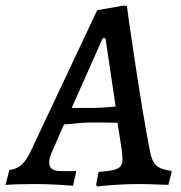

<svg xmlns="http://www.w3.org/2000/svg" viewBox="-61 -670 658 699"><path d="M562 -48 564 -44 552 3Q540 3 508 1.5Q476 0 444 0Q396 0 350.5 3.5Q305 7 292 9L289 2L298 -44Q335 -47 353 -51.5Q371 -56 378 -65Q385 -74 385 -91Q385 -100 384 -109Q383 -118 382 -125L367 -223Q348 -224 273 -224Q239 -224 172 -217L130 -121Q118 -96 118 -79Q118 -62 129 -54.5Q140 -47 165 -47H215L216 -43L205 6Q193 5 150.5 2.5Q108 0 69 0Q32 0 0.5 1Q-31 2 -41 3L-27 -51Q-1 -54 17 -69.5Q35 -85 53 -124L293 -633L391 -650L401 -648Q401 -641 430.5 -444.5Q460 -248 485 -119Q492 -82 508 -67.5Q524 -53 562 -48ZM277 -277Q305 -277 360 -282L323 -531H313L200 -277Z"/></svg>

Font: Alegreya SC Medium
Style: Italic
Weight: 500
Italic angle: -7°
Designer: Juan Pablo del Peral
Foundry: Huerta Tipografica
Version: Version 2.007; ttfautohint (v1.6)